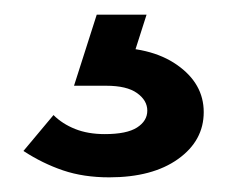

<svg xmlns="http://www.w3.org/2000/svg" viewBox="-20 -33 311 262"><path d="M129 209Q94 209 66 199.5Q38 190 12 173L53 124Q65 136 82.5 143Q100 150 123 150Q153 150 167 141Q181 132 181 118Q181 104 167 94Q153 84 125 84H81L112 -13H180L157 59L124 32Q185 30 221.5 55.5Q258 81 258 120Q258 159 223 184Q188 209 129 209Z"/></svg>

Font: Outfit Thin
Style: Regular
Weight: 400
Version: Version 1.100;gftools[0.9.27]